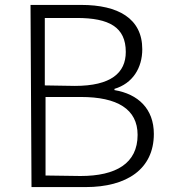

<svg xmlns="http://www.w3.org/2000/svg" viewBox="-20 -750 694 780"><path d="M108 10H328C495 10 605 -63 605 -206C605 -308 541 -368 445 -384V-389C519 -411 558 -474 558 -550C558 -675 460 -730 310 -730H104ZM165 -37V-356H309C456 -356 539 -307 539 -202C539 -86 451 -35 307 -35ZM162 -403V-677H292C423 -677 491 -640 491 -539C491 -454 431 -401 284 -401Z"/></svg>

Font: GenEiGothic-pro-Light
Style: Regular
Weight: 300
Designer: Ryoko NISHIZUKA (kana & ideographs); Paul D. Hunt (Latin, Greek & Cyrillic); Wenlong ZHANG (bopomofo); Sandoll Communica
Foundry: Adobe Systems Incorporated; o_tamon
Version: Version 1.000.140830